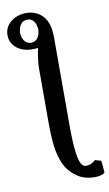

<svg xmlns="http://www.w3.org/2000/svg" viewBox="-123 -742 588 1032"><g transform="rotate(-10 170.5 -225.5)"><path d="M113.8 -91.8V-393.1Q113.8 -408.7 118.2 -441.4Q122.6 -474.1 127.9 -496.1Q118.2 -494.1 97.2 -494.1Q44.4 -494.1 11.2 -521.5Q-22 -548.8 -22 -591.8Q-22 -635.7 13.2 -663.8Q48.3 -691.9 98.1 -691.9Q151.4 -691.9 186.8 -654.3Q222.2 -616.7 222.2 -537.1V-67.9Q222.2 -13.2 223.9 25.9Q225.6 64.9 230.7 100.6Q235.8 136.2 245.8 154.5Q255.9 172.9 271 172.9Q287.6 172.9 299.1 168Q310.5 163.1 324.2 150.9L356.9 160.2Q361.3 188.5 362.8 225.1L361.8 228Q342.8 241.2 306.2 241.2Q257.3 241.2 220.2 218.5Q183.1 195.8 159.2 160.2Q135.7 121.6 124.8 65.7Q113.8 9.8 113.8 -91.8ZM146 -591.8Q146 -618.2 133.3 -637Q120.6 -655.8 97.2 -655.8Q73.2 -655.8 60.1 -637Q46.9 -618.2 46.9 -591.8Q46.9 -566.4 60.5 -548.1Q74.2 -529.8 97.2 -529.8Q119.1 -529.8 132.6 -548.1Q146 -566.4 146 -591.8Z"/></g></svg>

Font: Linear Smooth
Style: Bold
Weight: 700
Designer: Philipp H. Poll, Flanker
Foundry: Philipp H. Poll, reworked by Flanker
Version: Version 1.061 | FøM Fix